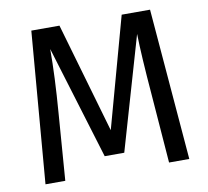

<svg xmlns="http://www.w3.org/2000/svg" viewBox="-77 -774 932 860"><g transform="rotate(-10 389.0 -344.5)"><path d="M716 0H624L600 -311Q585 -494 583 -592L434 -78H345L188 -593Q188 -468 175 -304L152 0H62L119 -689H247L392 -188L530 -689H659Z"/></g></svg>

Font: Fira Sans
Style: Regular
Weight: 400
Designer: bBox Type GmbH & Carrois Corporate GbR & Edenspiekermann AG
Foundry: bBox Type GmbH & Carrois Corporate GbR & Edenspiekermann AG
Version: Version 4.301